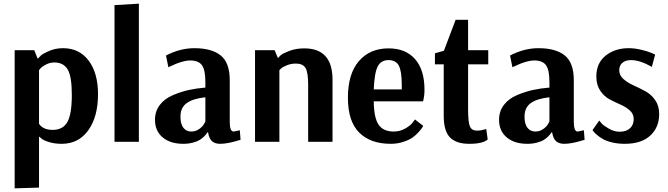

<svg xmlns="http://www.w3.org/2000/svg" viewBox="-20 -774 3647 1048"><path d="M277 -433Q253 -433 232.5 -422.5Q212 -412 203.5 -403.5Q195 -395 193 -390V-98Q216 -65 267 -65Q323 -65 347.5 -107.5Q372 -150 372 -257Q372 -358 349 -395.5Q326 -433 277 -433ZM60 254V-500H167L185 -455H188Q193 -461 202.5 -470.5Q212 -480 247 -495.5Q282 -511 324 -511Q413 -511 464 -443Q515 -375 515 -260Q515 -137 462 -63Q409 11 317 11Q278 11 247.5 1.5Q217 -8 206 -18L196 -27H193V250Z M738 -754V0H605V-746Z M1101 -111V-243Q1034 -236 999.5 -211.5Q965 -187 965 -137Q965 -97 981 -76.5Q997 -56 1024 -56Q1048 -56 1067.5 -70Q1087 -84 1094 -98ZM899 -407 886 -471Q963 -511 1041 -511Q1135 -511 1184.5 -471.5Q1234 -432 1234 -336V-109Q1234 -56 1255 -56L1289 -63L1293 -11Q1224 11 1182 11Q1153 11 1137 -3.5Q1121 -18 1116 -51H1111Q1110 -48 1107.5 -44Q1105 -40 1094.5 -29.5Q1084 -19 1070.5 -10.5Q1057 -2 1033 4.5Q1009 11 980 11Q910 11 868 -24Q826 -59 826 -120Q826 -167 852.5 -201.5Q879 -236 924.5 -255Q970 -274 1011.5 -283Q1053 -292 1101 -296V-325Q1101 -393 1082 -418.5Q1063 -444 1018 -444Q997 -444 967.5 -435Q938 -426 919 -416Z M1372 0V-500H1479L1496 -459H1500Q1504 -465 1513.5 -473.5Q1523 -482 1559 -496Q1595 -510 1641 -510Q1795 -510 1795 -339V0H1662V-312Q1662 -379 1647.5 -403Q1633 -427 1595 -427Q1569 -427 1546.5 -418Q1524 -409 1514 -400L1505 -391V0Z M2101 -446Q2060 -446 2042 -412Q2024 -378 2020 -286H2173V-309Q2173 -385 2157 -415.5Q2141 -446 2101 -446ZM2245 -122 2290 -87Q2288 -83 2284 -76.5Q2280 -70 2265 -53Q2250 -36 2231.5 -23Q2213 -10 2181 0.5Q2149 11 2113 11Q2002 11 1940.5 -50.5Q1879 -112 1879 -241Q1879 -371 1939 -440.5Q1999 -510 2101 -510Q2194 -510 2245.5 -451.5Q2297 -393 2297 -284Q2297 -266 2295 -250.5Q2293 -235 2291 -228L2289 -221H2020Q2021 -131 2046.5 -93.5Q2072 -56 2129 -56Q2163 -56 2192 -72.5Q2221 -89 2233 -106Z M2645 -500V-423H2535V-176Q2535 -107 2545 -84Q2555 -61 2582 -61Q2596 -61 2609 -63.5Q2622 -66 2628 -68L2634 -70L2642 -13Q2617 11 2541 11Q2470 11 2436 -24Q2402 -59 2402 -142V-423H2354V-483L2403 -497L2467 -666H2535V-500Z M2979 -111V-243Q2912 -236 2877.5 -211.5Q2843 -187 2843 -137Q2843 -97 2859 -76.5Q2875 -56 2902 -56Q2926 -56 2945.5 -70Q2965 -84 2972 -98ZM2777 -407 2764 -471Q2841 -511 2919 -511Q3013 -511 3062.5 -471.5Q3112 -432 3112 -336V-109Q3112 -56 3133 -56L3167 -63L3171 -11Q3102 11 3060 11Q3031 11 3015 -3.5Q2999 -18 2994 -51H2989Q2988 -48 2985.5 -44Q2983 -40 2972.5 -29.5Q2962 -19 2948.5 -10.5Q2935 -2 2911 4.5Q2887 11 2858 11Q2788 11 2746 -24Q2704 -59 2704 -120Q2704 -167 2730.5 -201.5Q2757 -236 2802.5 -255Q2848 -274 2889.5 -283Q2931 -292 2979 -296V-325Q2979 -393 2960 -418.5Q2941 -444 2896 -444Q2875 -444 2845.5 -435Q2816 -426 2797 -416Z M3214 -64 3251 -116Q3256 -109 3265 -99Q3274 -89 3303 -72Q3332 -55 3362 -55Q3399 -55 3419 -74Q3439 -93 3439 -124Q3439 -152 3418 -171Q3397 -190 3367 -203Q3337 -216 3307 -232Q3277 -248 3256 -279.5Q3235 -311 3235 -356Q3235 -430 3286 -470.5Q3337 -511 3412 -511Q3444 -511 3480 -502.5Q3516 -494 3536 -485L3556 -476L3538 -409Q3473 -446 3425 -446Q3394 -446 3377 -431Q3360 -416 3360 -391Q3360 -363 3382.5 -343Q3405 -323 3437 -308.5Q3469 -294 3501 -277Q3533 -260 3555.5 -228.5Q3578 -197 3578 -152Q3578 -79 3529.5 -34Q3481 11 3390 11Q3353 11 3321.5 3.5Q3290 -4 3271 -15Q3252 -26 3238.5 -37.5Q3225 -49 3220 -56Z"/></svg>

Font: ArsenalBold
Style: Bold
Weight: 700
Designer: Andrij Shevchenko
Foundry: Stairsfor.com
Version: Version 1.000